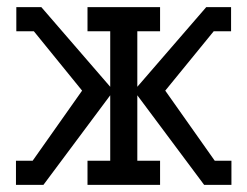

<svg xmlns="http://www.w3.org/2000/svg" viewBox="-20 -520 696 540"><path d="M24.9 0V-67.9H71.8L210.9 -265.1L75.2 -432.1H25.9V-500H96.2L290 -275.9V-432.1H226.1V-500H430.2V-432.1H366.2V-275.9L560.1 -500H629.9V-432.1H581.1L444.8 -265.1L584 -67.9H630.9V0H554.2L366.2 -252V-67.9H430.2V0H226.1V-67.9H290V-252L102.1 0Z"/></svg>

Font: Kelly Slab
Style: Regular
Weight: 400
Designer: Denis Masharov
Foundry: Denis Masharov
Version: Version 1.001